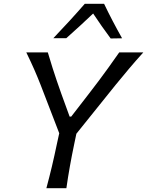

<svg xmlns="http://www.w3.org/2000/svg" viewBox="-20 -988 772 1008"><path d="M223.5 0Q239.5 -59.5 252.5 -114.2Q265.5 -169 279.5 -236L291 -288.5L193 -543Q176.5 -585 159.5 -623.8Q142.5 -662.5 118 -713H231Q245.5 -665 256.2 -630.5Q267 -596 277.8 -565Q288.5 -534 301.5 -497L345.5 -376H354L444.5 -493Q474.5 -532 498.8 -564.2Q523 -596.5 548.2 -631.5Q573.5 -666.5 606 -713H732.5Q693 -669.5 657 -626.8Q621 -584 587.5 -543L381 -286L370.5 -236Q356.5 -169 346.8 -114.2Q337 -59.5 328.5 0ZM561 -786Q537 -818.5 514 -851Q491 -883.5 469 -917Q434.5 -884 399.5 -852Q364.5 -820 328 -787.5H260Q303.5 -833 344.2 -877.5Q385 -922 425 -968H526.5Q569 -879 621 -787Z"/></svg>

Font: Commissioner Flair
Style: Italic
Weight: 400
Italic angle: -12°
Designer: Kostas Bartsokas
Foundry: Kostas Bartsokas
Version: Version 1.000; ttfautohint (v1.8.3)